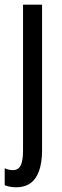

<svg xmlns="http://www.w3.org/2000/svg" viewBox="-33 -557 264 817"><path d="M36 240Q23 240 9 237.5Q-5 235 -13 231V159Q-4 163 5 165Q14 167 22 167Q45 167 55 147Q65 127 65 85V-537H146V82Q146 134 133.5 169.5Q121 205 96.5 222.5Q72 240 36 240Z"/></svg>

Font: Noto Sans ExtraCondensed
Style: Regular
Weight: 400
Width: 2
Designer: Monotype Design Team
Foundry: Monotype Imaging Inc.
Version: Version 2.013